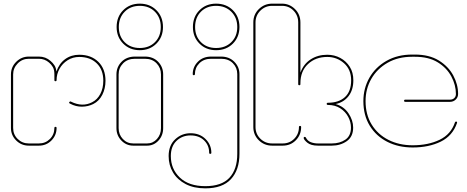

<svg xmlns="http://www.w3.org/2000/svg" viewBox="-20 -798 2560 1052"><path d="M138 0Q97 0 68.5 -28.5Q40 -57 40 -97V-390Q40 -431 69 -459.5Q98 -488 138 -488H193Q230 -488 257 -464Q269 -454 278 -440.5Q287 -427 289 -406Q304 -450 337 -474Q370 -498 414 -498Q479 -498 518.5 -459.5Q558 -421 558 -355Q558 -313 540.5 -278.5Q523 -244 491 -228Q463 -214 429.5 -213.5Q396 -213 364 -230Q355 -234 361 -240Q365 -244 369 -241Q432 -210 485 -238Q513 -252 529.5 -283Q546 -314 546 -356Q546 -416 510 -451Q474 -486 414 -486Q379 -486 350.5 -468Q322 -450 306 -421Q290 -392 290 -359Q290 -353 284 -353Q278 -353 278 -359V-391Q278 -416 269.5 -430.5Q261 -445 249 -455Q225 -476 193 -476H138Q102 -476 77 -450.5Q52 -425 52 -390V-97Q52 -61 77 -36.5Q102 -12 138 -12H193Q229 -12 253.5 -36.5Q278 -61 278 -97Q278 -103 284 -103Q290 -103 290 -97Q290 -57 262 -28.5Q234 0 193 0Z M746 -523Q691 -523 655 -559Q619 -595 619 -650Q619 -706 655 -742Q691 -778 746 -778Q801 -778 837 -742Q873 -706 873 -650Q873 -595 837 -559Q801 -523 746 -523ZM631 -650Q631 -599 663 -567Q695 -535 746 -535Q797 -535 829 -567Q861 -599 861 -650Q861 -701 829 -733.5Q797 -766 746 -766Q695 -766 663 -733.5Q631 -701 631 -650ZM710 0Q672 0 645 -28Q618 -56 618 -96V-390Q618 -431 646 -459.5Q674 -488 720 -488H774Q819 -488 846.5 -459.5Q874 -431 874 -390V-96Q874 -56 848.5 -28Q823 0 786 0ZM630 -96Q630 -61 653 -36.5Q676 -12 710 -12H786Q818 -12 840 -36.5Q862 -61 862 -96V-390Q862 -426 838 -451Q814 -476 774 -476H720Q679 -476 654.5 -451Q630 -426 630 -390Z M1164 -523Q1109 -523 1073 -559Q1037 -595 1037 -650Q1037 -706 1073 -742Q1109 -778 1164 -778Q1220 -778 1256 -742Q1292 -706 1292 -650Q1292 -595 1256 -559Q1220 -523 1164 -523ZM1049 -650Q1049 -599 1081 -567Q1113 -535 1164 -535Q1215 -535 1247.5 -567Q1280 -599 1280 -650Q1280 -701 1247.5 -733.5Q1215 -766 1164 -766Q1113 -766 1081 -734Q1049 -702 1049 -650ZM1105 234Q1042 234 997 210.5Q952 187 928 147Q904 107 904 57Q904 -1 939.5 -34.5Q975 -68 1024 -68Q1074 -68 1106 -36.5Q1138 -5 1138 39Q1138 45 1132 45Q1126 45 1126 39Q1126 -2 1098 -29Q1070 -56 1024 -56Q978 -56 947 -26Q916 4 916 57Q916 128 965.5 175Q1015 222 1105 222Q1194 222 1237 176Q1280 130 1280 45V-392Q1280 -427 1256 -451.5Q1232 -476 1191 -476H1137Q1097 -476 1072.5 -451.5Q1048 -427 1048 -392Q1048 -386 1042 -386Q1036 -386 1036 -392Q1036 -431 1064 -459.5Q1092 -488 1137 -488H1191Q1236 -488 1264 -459.5Q1292 -431 1292 -392V45Q1292 133 1245.5 183.5Q1199 234 1105 234Z M1471 0Q1428 0 1398 -29.5Q1368 -59 1368 -102V-675Q1368 -719 1398.5 -748.5Q1429 -778 1471 -778H1525Q1566 -778 1596 -748.5Q1626 -719 1626 -675V-400Q1643 -447 1682 -472.5Q1721 -498 1773 -498Q1812 -498 1844.5 -480.5Q1877 -463 1896.5 -432Q1916 -401 1916 -358Q1916 -305 1889.5 -271Q1863 -237 1819 -228Q1864 -215 1889.5 -177Q1915 -139 1915 -99Q1915 -49 1880 -24.5Q1845 0 1798 0H1722Q1683 0 1663.5 -16.5Q1644 -33 1644 -42Q1644 -48 1650 -48Q1654 -48 1656 -44Q1665 -26 1683 -19Q1701 -12 1722 -12H1798Q1842 -12 1872.5 -33Q1903 -54 1903 -99Q1903 -129 1888 -157.5Q1873 -186 1844.5 -204.5Q1816 -223 1777 -223Q1770 -223 1770 -229Q1770 -235 1777 -235Q1836 -235 1870 -266Q1904 -297 1904 -358Q1904 -417 1865 -451.5Q1826 -486 1773 -486Q1709 -486 1667.5 -447Q1626 -408 1626 -342V-337Q1626 -331 1620 -331Q1614 -331 1614 -337V-675Q1614 -713 1588.5 -739.5Q1563 -766 1525 -766H1471Q1433 -766 1406.5 -739.5Q1380 -713 1380 -675V-102Q1380 -64 1406.5 -38Q1433 -12 1471 -12H1529Q1567 -12 1592.5 -38Q1618 -64 1618 -102Q1618 -108 1624 -108Q1630 -108 1630 -102Q1630 -59 1601 -29.5Q1572 0 1529 0Z M2241 10Q2163 10 2102 -21Q2041 -52 2006 -109Q1971 -166 1971 -244Q1971 -314 2004 -372Q2037 -430 2097.5 -464.5Q2158 -499 2238 -499H2253Q2332 -499 2384.5 -466.5Q2437 -434 2463.5 -384.5Q2490 -335 2490 -283Q2490 -265 2477 -252.5Q2464 -240 2446 -240H2201Q2194 -240 2194 -246Q2194 -252 2201 -252H2446Q2460 -252 2469 -260.5Q2478 -269 2478 -283Q2478 -332 2453 -379Q2428 -426 2378.5 -456.5Q2329 -487 2253 -487H2238Q2161 -487 2103.5 -454Q2046 -421 2014.5 -366Q1983 -311 1983 -244Q1983 -170 2016.5 -115.5Q2050 -61 2108.5 -31.5Q2167 -2 2241 -2Q2326 -2 2388.5 -32Q2451 -62 2473 -128Q2475 -132 2479 -132Q2483 -132 2484 -129Q2485 -126 2484 -124Q2460 -54 2395 -22Q2330 10 2241 10Z"/></svg>

Font: Moirai One
Style: Regular
Weight: 400
Designer: Jiyeon Park
Foundry: JAMO
Version: Version 1.000; ttfautohint (v1.8.4.7-5d5b);gftools[0.9.29]